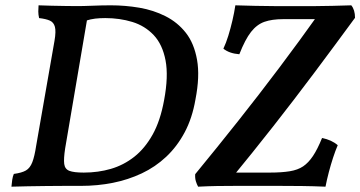

<svg xmlns="http://www.w3.org/2000/svg" viewBox="-20 -699 1355 722"><path d="M397 -679Q451 -679 504 -670Q557 -661 602.5 -638Q648 -615 679 -575.5Q710 -536 721 -474Q732 -412 715 -325Q703 -255 674.5 -201.5Q646 -148 605 -109.5Q564 -71 513 -47Q462 -23 404.5 -11.5Q347 0 284 0H173L182 -50H295Q349 -50 397 -64Q445 -78 485 -109.5Q525 -141 554 -193Q583 -245 597 -322Q614 -412 602.5 -472Q591 -532 558 -567Q525 -602 477.5 -616.5Q430 -631 376 -631Q355 -631 338 -629Q321 -627 302 -621L261 -676Q294 -676 328.5 -677.5Q363 -679 397 -679ZM125 -679Q147 -678 173.5 -677.5Q200 -677 227 -676.5Q254 -676 277.5 -676Q301 -676 316 -676L225 -141Q219 -102 221.5 -82.5Q224 -63 241 -56.5Q258 -50 295 -50L284 0Q256 0 222.5 0Q189 0 153.5 0.5Q118 1 84.5 1.5Q51 2 23 3Q24 -10 26 -23Q28 -36 32 -45Q62 -49 77.5 -58Q93 -67 101.5 -89Q110 -111 116 -151L185 -546Q191 -581 186.5 -598Q182 -615 167.5 -621.5Q153 -628 127 -631Q124 -644 124 -656Q124 -668 125 -679ZM725 3Q720 -6 716.5 -17.5Q713 -29 714 -44Q797 -145 875.5 -244Q954 -343 1030 -444Q1106 -545 1180 -649L1197 -627H1045Q1003 -627 974.5 -617Q946 -607 924 -579Q902 -551 880 -495Q842 -498 820 -516Q830 -537 838.5 -564.5Q847 -592 854 -622Q861 -652 865 -679Q904 -678 940 -677Q976 -676 1014.5 -676Q1053 -676 1097 -676Q1132 -676 1164 -676Q1196 -676 1229.5 -677Q1263 -678 1301 -679Q1315 -662 1315 -632Q1238 -527 1162 -425.5Q1086 -324 1007.5 -224Q929 -124 846 -23L835 -50H995Q1039 -50 1069.5 -55Q1100 -60 1120 -73.5Q1140 -87 1157 -112.5Q1174 -138 1191 -180Q1227 -173 1250 -153Q1241 -132 1232.5 -106Q1224 -80 1216.5 -51.5Q1209 -23 1204 3Q1157 1 1115 0.5Q1073 0 1032 0Q991 0 947 0Q901 0 865 0Q829 0 796.5 0.5Q764 1 725 3Z"/></svg>

Font: Vollkorn Medium
Style: Italic
Weight: 500
Italic angle: -11°
Designer: Friedrich Althausen
Foundry: Friedrich Althausen
Version: Version 5.000